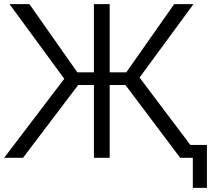

<svg xmlns="http://www.w3.org/2000/svg" viewBox="-27 -761 1018 926"><path d="M426 0H502V-351H578L842 0H903V145H971V-62H891L646 -387L906 -741H813L582 -412H502V-741H426V-412H346L115 -741H19L283 -381L-7 0H84L350 -351H426Z"/></svg>

Font: Cheyenne Sans Light
Style: Regular
Weight: 300
Designer: The Public Sans project authors (U.S. Web Design System), Libre Franklin designed by Pablo Impallari and Rodrigo Fuenzal
Foundry: The Cheyenne Sans Project Authors
Version: Version 2.007